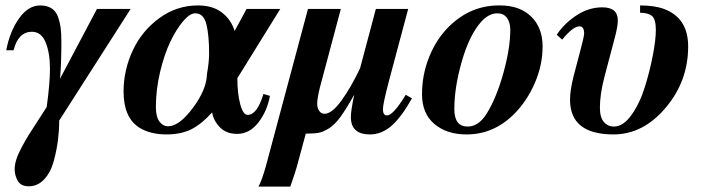

<svg xmlns="http://www.w3.org/2000/svg" viewBox="-20 -482 2613 707"><path d="M461 -449 198 -38Q198 -3 193.5 33.5Q189 70 178 111Q167 152 143 178Q119 204 86 204Q57 204 45.5 184Q34 164 34 141Q34 124 40.5 104Q47 84 60.5 59Q74 34 86 14.5Q98 -5 119.5 -37.5Q141 -70 152 -88Q164 -176 164 -229Q164 -287 148 -326Q132 -365 98 -365Q47 -365 30 -297H3Q16 -366 50 -414Q84 -462 128 -462Q153 -462 169.5 -451.5Q186 -441 193.5 -420Q201 -399 203.5 -378.5Q206 -358 206 -327Q206 -247 201 -192L337 -449Z M1012 -449 854 -194Q854 -138 864.5 -98.5Q875 -59 892 -59Q927 -59 950 -136L974 -129Q964 -73 931.5 -31Q899 11 853 11Q814 11 790.5 -12.5Q767 -36 761 -68Q720 -23 682.5 -5Q645 13 593 13Q533 13 493 -12Q435 -49 435 -145Q435 -224 469 -296.5Q503 -369 567 -415.5Q631 -462 709 -462Q763 -462 797 -436Q831 -410 844 -368L888 -449ZM750 -285Q750 -352 740 -392.5Q730 -433 699 -433Q679 -433 654 -403.5Q629 -374 607 -328Q585 -282 569.5 -217Q554 -152 554 -88Q554 -52 567 -34.5Q580 -17 599 -17Q640 -17 690.5 -85Q741 -153 742 -209Q750 -253 750 -285Z M1474 -133 1497 -120Q1459 -52 1422.5 -19.5Q1386 13 1342 13Q1272 13 1272 -51Q1272 -75 1284 -131H1283Q1255 -81 1234 -52Q1213 -23 1191.5 -9.5Q1170 4 1153.5 7Q1137 10 1106 10L1073 132Q1067 154 1049 205H932Q945 180 959 130L1114 -449H1235L1158 -160Q1148 -120 1148 -100Q1148 -84 1155.5 -73.5Q1163 -63 1175 -63Q1202 -63 1237.5 -112Q1273 -161 1306 -231L1364 -449H1483L1412 -183Q1390 -99 1390 -80Q1390 -57 1405 -57Q1428 -57 1474 -133Z M1817 -462H1821Q1894 -462 1936 -421Q1978 -380 1978 -311Q1978 -242 1949 -175.5Q1920 -109 1873 -62Q1798 13 1698 13Q1625 13 1579.5 -25.5Q1534 -64 1534 -135Q1534 -208 1561 -274Q1588 -340 1634 -385Q1713 -462 1817 -462ZM1859 -372Q1859 -400 1846.5 -416.5Q1834 -433 1812 -433Q1780 -433 1752 -402Q1709 -354 1681 -257.5Q1653 -161 1653 -80Q1653 -16 1702 -16Q1743 -16 1773 -65Q1809 -124 1834 -214.5Q1859 -305 1859 -372Z M2337 -435V-462Q2390 -462 2425 -449Q2514 -416 2514 -311Q2514 -183 2431 -85Q2348 13 2239 13Q2079 13 2079 -115Q2079 -149 2092 -201L2116 -292Q2130 -344 2131 -358Q2131 -385 2114 -385Q2090 -385 2050 -336L2030 -354Q2058 -396 2103 -425.5Q2148 -455 2198 -455Q2255 -455 2255 -407Q2255 -384 2243 -340L2205 -196Q2189 -134 2189 -85Q2189 -50 2203.5 -33Q2218 -16 2241 -16Q2275 -16 2305.5 -59Q2336 -102 2354.5 -161.5Q2373 -221 2384 -278.5Q2395 -336 2395 -372Q2395 -411 2381 -423Q2367 -435 2337 -435Z"/></svg>

Font: STIX MathJax Main
Style: Bold Italic
Weight: 700
Italic angle: -16.33°
Designer: MicroPress Inc., with final additions and corrections provided by Coen Hoffman, Elsevier (retired)
Version: Version 1.1.1